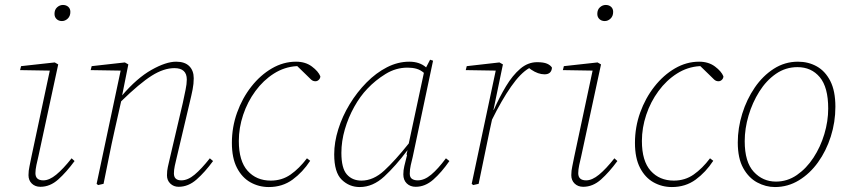

<svg xmlns="http://www.w3.org/2000/svg" viewBox="-20 -742 3433 775"><path d="M95 -35Q95 -53 99 -70.5Q103 -88 107 -110L181 -457L61 -459L65 -475L201 -490L215 -482L135 -111Q131 -95 127 -76Q123 -57 123 -43Q123 -14 155 -14Q179 -14 207 -37Q235 -60 269 -103L281 -92Q248 -47 215 -17.5Q182 12 143 12Q122 12 108.5 -1Q95 -14 95 -35ZM230 -657Q217 -657 208.5 -665Q200 -673 200 -686Q200 -703 210.5 -712.5Q221 -722 234 -722Q247 -722 255.5 -714.5Q264 -707 264 -694Q264 -677 253.5 -667Q243 -657 230 -657Z M701 12Q681 12 667.5 -1Q654 -14 654 -34Q654 -53 657.5 -68Q661 -83 666 -105L718 -327Q724 -356 729 -379.5Q734 -403 734 -421Q734 -467 684 -467Q641 -467 592.5 -436.5Q544 -406 469 -333L442 -213Q430 -160 419.5 -106.5Q409 -53 398 0L376 5L370 0L467 -457L346 -459L350 -475L484 -490L498 -482L473 -357Q533 -427 591.5 -460Q650 -493 691 -493Q726 -493 744 -475Q762 -457 762 -426Q762 -404 757.5 -381Q753 -358 745 -325L693 -105Q689 -89 685.5 -72.5Q682 -56 682 -42Q682 -14 712 -14Q738 -14 765.5 -37Q793 -60 827 -103L840 -92Q807 -47 773.5 -17.5Q740 12 701 12Z M1065 13Q1025 13 991 -6Q957 -25 936.5 -64.5Q916 -104 916 -165Q916 -229 937 -287.5Q958 -346 994.5 -392.5Q1031 -439 1077.5 -466Q1124 -493 1175 -493Q1213 -493 1239 -473.5Q1265 -454 1273 -434Q1273 -426 1267 -420Q1261 -414 1253 -414Q1243 -414 1235.5 -421Q1228 -428 1213 -443L1180 -475H1177Q1128 -472 1085.5 -445Q1043 -418 1011 -374.5Q979 -331 961.5 -278.5Q944 -226 944 -173Q944 -92 979.5 -52.5Q1015 -13 1073 -13Q1118 -13 1153 -37.5Q1188 -62 1219 -103L1232 -93Q1202 -47 1161 -17Q1120 13 1065 13Z M1358 -125Q1358 -63 1380 -38Q1402 -13 1439 -13Q1487 -13 1531 -53.5Q1575 -94 1630 -163L1691 -448Q1677 -460 1661 -464.5Q1645 -469 1625 -469Q1578 -469 1536.5 -443.5Q1495 -418 1463 -384Q1434 -354 1410 -311Q1386 -268 1372 -220Q1358 -172 1358 -125ZM1658 12Q1636 12 1622 -1.5Q1608 -15 1608 -38Q1608 -55 1612 -71.5Q1616 -88 1623 -116L1621 -119L1625 -136Q1577 -72 1531 -29.5Q1485 13 1432 13Q1390 13 1359.5 -16.5Q1329 -46 1329 -119Q1329 -168 1345.5 -220.5Q1362 -273 1391.5 -321.5Q1421 -370 1459.5 -409Q1498 -448 1542 -470.5Q1586 -493 1632 -493Q1674 -493 1700 -470L1716 -501L1728 -497L1646 -109Q1642 -93 1638 -75.5Q1634 -58 1634 -41Q1634 -26 1643 -20Q1652 -14 1666 -14Q1693 -14 1720.5 -37Q1748 -60 1780 -103L1794 -92Q1762 -46 1729 -17Q1696 12 1658 12Z M1884 0 1981 -457 1860 -459 1864 -475 1996 -490 2010 -482 1972 -299 1973 -298Q1996 -350 2022.5 -394Q2049 -438 2080 -464.5Q2111 -491 2148 -491Q2174 -491 2188 -485Q2202 -479 2208 -469Q2206 -442 2178 -442Q2152 -442 2124 -461L2116 -467Q2081 -447 2043 -392.5Q2005 -338 1966 -259L1956 -213Q1945 -160 1934 -106.5Q1923 -53 1912 0L1890 5Z M2286 -35Q2286 -53 2290 -70.5Q2294 -88 2298 -110L2372 -457L2252 -459L2256 -475L2392 -490L2406 -482L2326 -111Q2322 -95 2318 -76Q2314 -57 2314 -43Q2314 -14 2346 -14Q2370 -14 2398 -37Q2426 -60 2460 -103L2472 -92Q2439 -47 2406 -17.5Q2373 12 2334 12Q2313 12 2299.5 -1Q2286 -14 2286 -35ZM2421 -657Q2408 -657 2399.5 -665Q2391 -673 2391 -686Q2391 -703 2401.5 -712.5Q2412 -722 2425 -722Q2438 -722 2446.5 -714.5Q2455 -707 2455 -694Q2455 -677 2444.5 -667Q2434 -657 2421 -657Z M2692 13Q2652 13 2618 -6Q2584 -25 2563.5 -64.5Q2543 -104 2543 -165Q2543 -229 2564 -287.5Q2585 -346 2621.5 -392.5Q2658 -439 2704.5 -466Q2751 -493 2802 -493Q2840 -493 2866 -473.5Q2892 -454 2900 -434Q2900 -426 2894 -420Q2888 -414 2880 -414Q2870 -414 2862.5 -421Q2855 -428 2840 -443L2807 -475H2804Q2755 -472 2712.5 -445Q2670 -418 2638 -374.5Q2606 -331 2588.5 -278.5Q2571 -226 2571 -173Q2571 -92 2606.5 -52.5Q2642 -13 2700 -13Q2745 -13 2780 -37.5Q2815 -62 2846 -103L2859 -93Q2829 -47 2788 -17Q2747 13 2692 13Z M3108 13Q3071 13 3036.5 -5.5Q3002 -24 2980 -63.5Q2958 -103 2958 -167Q2958 -225 2976 -283Q2994 -341 3026.5 -388.5Q3059 -436 3103.5 -464.5Q3148 -493 3201 -493Q3243 -493 3277 -474Q3311 -455 3331.5 -415Q3352 -375 3352 -311Q3352 -249 3333.5 -191Q3315 -133 3282 -87Q3249 -41 3204.5 -14Q3160 13 3108 13ZM3112 -9Q3158 -9 3196.5 -35.5Q3235 -62 3263.5 -105.5Q3292 -149 3307.5 -201Q3323 -253 3323 -304Q3323 -390 3289 -430.5Q3255 -471 3199 -471Q3151 -471 3112 -444Q3073 -417 3045 -372.5Q3017 -328 3001.5 -275.5Q2986 -223 2986 -172Q2986 -88 3022.5 -48.5Q3059 -9 3112 -9Z"/></svg>

Font: Source Serif 4 SmText ExtraLight
Style: Italic
Weight: 200
Italic angle: -12°
Designer: Frank Grießhammer
Foundry: Adobe
Version: Version 4.005;hotconv 1.1.0;makeotfexe 2.6.0